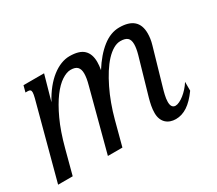

<svg xmlns="http://www.w3.org/2000/svg" viewBox="-130 -740 1087 962"><g transform="rotate(-30 413.0 -259.0)"><path d="M88.4 -433.6Q90.8 -443.8 92.3 -451.4Q93.8 -459 93.8 -464.4Q93.8 -474.6 89.1 -478.3Q84.5 -481.9 75.7 -481.9H62L71.8 -518.6H190.9L150.4 -374.5Q170.9 -412.6 194.3 -441.7Q217.8 -470.7 242.7 -490Q267.6 -509.3 293.2 -519.3Q318.8 -529.3 343.3 -529.3Q399.9 -529.3 425 -505.1Q450.2 -481 450.2 -434.6Q450.2 -413.6 445.8 -389.6Q487.3 -455.6 534.2 -492.4Q581.1 -529.3 631.3 -529.3Q740.7 -529.3 740.7 -432.6Q740.7 -418.5 738.5 -402.6Q736.3 -386.7 731 -368.7L669.9 -157.2Q668 -150.4 665.5 -141.6Q663.1 -132.8 660.9 -123Q658.7 -113.3 657.2 -103.3Q655.8 -93.3 655.8 -84.5Q655.8 -65.4 662.6 -56.9Q669.4 -48.3 680.7 -48.3Q690.9 -48.3 704.1 -54.7Q717.3 -61 731 -71.8Q744.6 -82.5 757.8 -97.2Q771 -111.8 781.2 -128.4V-77.1Q748.5 -31.7 716.3 -10.5Q684.1 10.7 648.9 10.7Q632.3 10.7 617.9 5.6Q603.5 0.5 593 -9.5Q582.5 -19.5 576.7 -34.4Q570.8 -49.3 570.8 -68.8Q570.8 -89.8 574.7 -109.9Q578.6 -129.9 584 -149.4L645.5 -362.8Q654.8 -396.5 654.8 -419.4Q654.8 -445.3 642.1 -456.3Q629.4 -467.3 602.1 -467.3Q581.5 -467.3 560.3 -454.8Q539.1 -442.4 518.3 -420.2Q497.6 -397.9 478 -367.2Q458.5 -336.4 440.7 -300Q422.9 -263.7 408 -223.1Q393.1 -182.6 381.8 -140.1L344.7 0H260.7L354 -353Q359.4 -372.6 362.1 -388.7Q364.7 -404.8 364.7 -417.5Q364.7 -442.4 353 -454.8Q341.3 -467.3 314 -467.3Q291 -467.3 262.5 -448.7Q233.9 -430.2 204.3 -390.6Q174.8 -351.1 146 -289.1Q117.2 -227.1 94.2 -140.1L57.1 0H-27.3Z"/></g></svg>

Font: Arian AMU Serif
Style: Italic
Weight: 400
Italic angle: -15°
Designer: Ruben Hakobyan (Tarumian)
Foundry: Ruben Hakobyan (Tarumian)
Version: Version 1.002